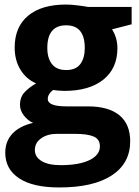

<svg xmlns="http://www.w3.org/2000/svg" viewBox="-20 -576 605 836"><path d="M553.2 -545.9V-470.2L467.8 -448.2Q491.2 -411.6 491.2 -366.2Q491.2 -278.3 429.9 -229.2Q368.7 -180.2 259.8 -180.2L232.9 -181.6L210.9 -184.1Q188 -166.5 188 -145Q188 -112.8 270 -112.8H362.8Q452.6 -112.8 499.8 -74.2Q546.9 -35.6 546.9 39.1Q546.9 134.8 467 187.5Q387.2 240.2 237.8 240.2Q123.5 240.2 63.2 200.4Q2.9 160.6 2.9 88.9Q2.9 39.6 33.7 6.3Q64.5 -26.9 124 -41Q101.1 -50.8 84 -73Q66.9 -95.2 66.9 -120.1Q66.9 -151.4 85 -172.1Q103 -192.9 137.2 -212.9Q94.2 -231.4 69.1 -272.5Q43.9 -313.5 43.9 -369.1Q43.9 -458.5 102.1 -507.3Q160.2 -556.2 268.1 -556.2Q291 -556.2 322.5 -552Q354 -547.9 362.8 -545.9ZM131.8 77.1Q131.8 107.9 161.4 125.5Q190.9 143.1 244.1 143.1Q324.2 143.1 369.6 121.1Q415 99.1 415 61Q415 30.3 388.2 18.6Q361.3 6.8 305.2 6.8H228Q187 6.8 159.4 26.1Q131.8 45.4 131.8 77.1ZM186 -367.2Q186 -322.8 206.3 -296.9Q226.6 -271 268.1 -271Q310.1 -271 329.6 -296.9Q349.1 -322.8 349.1 -367.2Q349.1 -465.8 268.1 -465.8Q186 -465.8 186 -367.2Z"/></svg>

Font: CAA NEO Sans
Style: Bold
Weight: 700
Version: Version 1.10